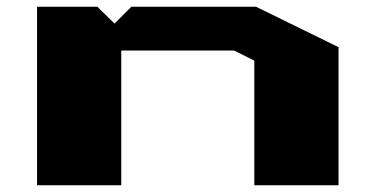

<svg xmlns="http://www.w3.org/2000/svg" viewBox="-20 -550 1105 570"><path d="M90 0V-530H269L320 -480L370 -530H740L985 -410V0H735V-370L675 -400H340V0Z"/></svg>

Font: Stalin One
Style: Regular
Weight: 400
Designer: Jovanny Lemonad
Foundry: Alexey Maslov, Jovanny Lemonad
Version: Version 3.002; ttfautohint (v0.91) -l 8 -r 50 -G 200 -x 0 -w